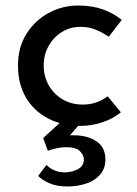

<svg xmlns="http://www.w3.org/2000/svg" viewBox="-20 -445 496 694"><path d="M417 -39Q389 -16 350 -3Q311 10 272 10Q205 10 153.5 -17Q102 -44 73.5 -93Q45 -142 45 -208Q45 -274 75.5 -322.5Q106 -371 155.5 -398Q205 -425 263 -425Q313 -425 352 -411Q391 -397 420 -373L373 -312Q355 -325 329 -336.5Q303 -348 271 -348Q234 -348 204 -329.5Q174 -311 156 -279.5Q138 -248 138 -208Q138 -169 156 -137Q174 -105 206 -86Q238 -67 280 -67Q306 -67 328.5 -75Q351 -83 369 -97ZM148 151Q159 163 176 170.5Q193 178 214 178Q240 178 261.5 166.5Q283 155 283 132Q283 115 268.5 101Q254 87 218 87Q202 87 184 91Q166 95 153 100L136 54L206 -10L277 -7L233 44Q237 44 241 44Q294 43 327.5 65Q361 87 361 131Q361 164 342 186Q323 208 291.5 218.5Q260 229 224 229Q186 229 160 218Q134 207 118 191Z"/></svg>

Font: Synthetic
Style: Regular
Weight: 400
Designer: Santiago Orozco
Foundry: Typemade
Version: Version 2.000; ttfautohint (v1.8.4.7-5d5b)